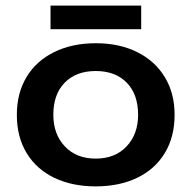

<svg xmlns="http://www.w3.org/2000/svg" viewBox="-20 -649 682 684"><path d="M160 -629H483V-545H160ZM40 -240Q40 -317 74.5 -374.5Q109 -432 173 -463.5Q237 -495 321 -495Q405 -495 468.5 -463.5Q532 -432 567 -374.5Q602 -317 602 -240Q602 -161 567 -103.5Q532 -46 468.5 -15.5Q405 15 321 15Q237 15 173.5 -15.5Q110 -46 75 -103.5Q40 -161 40 -240ZM472 -240Q472 -313 431.5 -354.5Q391 -396 321 -396Q251 -396 210.5 -354.5Q170 -313 170 -240Q170 -171 211 -127.5Q252 -84 321 -84Q390 -84 431 -127.5Q472 -171 472 -240Z"/></svg>

Font: Prompt Medium
Style: Regular
Weight: 500
Designer: Katatrad Team
Foundry: CadsonDemak
Version: Version 1.001